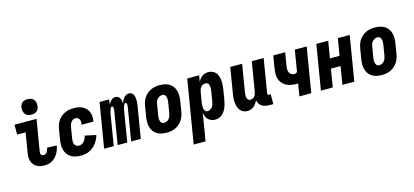

<svg xmlns="http://www.w3.org/2000/svg" viewBox="-74 -1350 4648 2155"><g transform="rotate(-15 2250.0 -272.5)"><path d="M288 8Q264 8 240.5 3.5Q217 -1 197 -13Q177 -25 163 -43Q149 -61 142 -83.5Q135 -106 135 -130.5Q135 -155 140 -180L177 -406H79V-520H335L275 -161Q274 -151 273.5 -141Q273 -131 277.5 -123Q282 -115 290 -110.5Q298 -106 308 -106Q320 -106 331 -113Q342 -120 348.5 -130.5Q355 -141 359 -152.5Q363 -164 365 -175V-177L476 -173V-169Q472 -147 464.5 -125Q457 -103 444.5 -82Q432 -61 415 -43.5Q398 -26 377.5 -14Q357 -2 334 3Q311 8 288 8ZM294 -580Q280 -580 266 -583Q252 -586 240 -593.5Q228 -601 220.5 -611.5Q213 -622 208.5 -635.5Q204 -649 203.5 -663Q203 -677 205 -692Q208 -707 215.5 -720.5Q223 -734 235.5 -743.5Q248 -753 263.5 -756.5Q279 -760 294 -760Q308 -760 322 -757Q336 -754 347.5 -746.5Q359 -739 367 -728.5Q375 -718 379 -704.5Q383 -691 383.5 -677Q384 -663 382 -648Q380 -633 372 -619.5Q364 -606 351.5 -596.5Q339 -587 324 -583.5Q309 -580 294 -580Z M711 8Q681 8 651.5 2Q622 -4 598 -18.5Q574 -33 557 -55.5Q540 -78 532 -106Q524 -134 524 -164Q524 -194 529 -225L549 -345Q553 -369 561.5 -394Q570 -419 585 -441Q600 -463 621.5 -480.5Q643 -498 667 -509Q691 -520 716.5 -524Q742 -528 767 -528Q794 -528 820 -524Q846 -520 868.5 -508.5Q891 -497 908.5 -479Q926 -461 935.5 -438Q945 -415 947.5 -388.5Q950 -362 945 -335L944 -325H807V-329Q810 -344 809.5 -359Q809 -374 803 -386.5Q797 -399 784.5 -406.5Q772 -414 757 -414Q742 -414 727.5 -405.5Q713 -397 704.5 -384Q696 -371 691 -356Q686 -341 684 -326L664 -206Q661 -188 661 -170.5Q661 -153 667.5 -138Q674 -123 688.5 -114.5Q703 -106 721 -106Q737 -106 753 -114.5Q769 -123 780 -137Q791 -151 798 -167Q805 -183 809 -199L937 -171Q930 -147 918.5 -123.5Q907 -100 891 -79Q875 -58 854.5 -40.5Q834 -23 810 -12Q786 -1 761 3.5Q736 8 711 8Z M981 0 1067 -520H1179L1169 -459Q1175 -472 1183 -484Q1191 -496 1201.5 -506.5Q1212 -517 1225.5 -522.5Q1239 -528 1253 -528Q1269 -528 1282.5 -519.5Q1296 -511 1303.5 -497.5Q1311 -484 1314 -468Q1317 -452 1317 -436Q1323 -452 1330.5 -467.5Q1338 -483 1349.5 -497Q1361 -511 1377 -519.5Q1393 -528 1409 -528Q1426 -528 1439.5 -519.5Q1453 -511 1460.5 -497Q1468 -483 1470.5 -467Q1473 -451 1473.5 -434.5Q1474 -418 1472 -401.5Q1470 -385 1468 -368L1407 0H1295L1359 -387Q1360 -394 1360 -401Q1360 -408 1359.5 -415Q1359 -422 1355.5 -428.5Q1352 -435 1345 -435Q1337 -435 1332 -427Q1327 -419 1324 -411.5Q1321 -404 1318.5 -396Q1316 -388 1314 -380.5Q1312 -373 1310.5 -365Q1309 -357 1307 -349L1250 0H1138L1202 -387Q1203 -394 1203 -401Q1203 -408 1202.5 -415Q1202 -422 1199 -428.5Q1196 -435 1188 -435Q1181 -435 1175.5 -427Q1170 -419 1167 -411.5Q1164 -404 1161.5 -396Q1159 -388 1157 -380.5Q1155 -373 1153.5 -365Q1152 -357 1150 -349L1093 0Z M1707 8Q1677 8 1648 2Q1619 -4 1595 -18.5Q1571 -33 1555 -56Q1539 -79 1531 -107Q1523 -135 1523.5 -164.5Q1524 -194 1529 -225L1549 -345Q1553 -369 1561.5 -394Q1570 -419 1585 -441Q1600 -463 1621 -480.5Q1642 -498 1666.5 -509Q1691 -520 1716 -524Q1741 -528 1766 -528Q1796 -528 1825 -522Q1854 -516 1878 -501.5Q1902 -487 1918.5 -464Q1935 -441 1942.5 -413Q1950 -385 1950 -355.5Q1950 -326 1945 -295L1925 -175Q1921 -151 1912 -126Q1903 -101 1888 -79Q1873 -57 1852 -39.5Q1831 -22 1807 -11Q1783 0 1757.5 4Q1732 8 1707 8ZM1707 -106Q1723 -106 1739 -113.5Q1755 -121 1765.5 -134Q1776 -147 1781.5 -162.5Q1787 -178 1790 -194L1810 -314Q1812 -325 1812.5 -336Q1813 -347 1812.5 -357.5Q1812 -368 1809.5 -378Q1807 -388 1801.5 -396.5Q1796 -405 1786.5 -409.5Q1777 -414 1766 -414Q1750 -414 1734.5 -406.5Q1719 -399 1708 -386Q1697 -373 1691.5 -357.5Q1686 -342 1684 -326L1664 -206Q1662 -195 1661 -184Q1660 -173 1661 -162.5Q1662 -152 1664.5 -142Q1667 -132 1672.5 -123.5Q1678 -115 1687 -110.5Q1696 -106 1707 -106Z M1964 215 2086 -520H2224L2212 -449Q2221 -465 2233.5 -480Q2246 -495 2261 -506.5Q2276 -518 2294.5 -523Q2313 -528 2330 -528Q2356 -528 2379.5 -518.5Q2403 -509 2418 -490.5Q2433 -472 2440.5 -448Q2448 -424 2450.5 -399Q2453 -374 2451 -348Q2449 -322 2445 -295L2425 -175Q2421 -155 2416 -134.5Q2411 -114 2402.5 -94Q2394 -74 2382 -55Q2370 -36 2353 -21.5Q2336 -7 2314.5 0.5Q2293 8 2272 8Q2249 8 2227.5 0Q2206 -8 2190.5 -23.5Q2175 -39 2166.5 -60Q2158 -81 2155 -104L2102 215ZM2212 -106Q2227 -106 2242 -114Q2257 -122 2267 -135Q2277 -148 2282 -163.5Q2287 -179 2290 -194L2310 -314Q2312 -325 2312.5 -335.5Q2313 -346 2312.5 -356.5Q2312 -367 2310 -377Q2308 -387 2303.5 -395.5Q2299 -404 2289.5 -409Q2280 -414 2269 -414Q2256 -414 2242.5 -409Q2229 -404 2218.5 -393.5Q2208 -383 2202.5 -369.5Q2197 -356 2194 -342L2174 -222Q2172 -210 2171 -198.5Q2170 -187 2170 -175Q2170 -163 2171.5 -151.5Q2173 -140 2177.5 -130Q2182 -120 2191 -113Q2200 -106 2212 -106Z M2647 8Q2621 8 2598.5 -2Q2576 -12 2561.5 -31Q2547 -50 2540 -73.5Q2533 -97 2530.5 -122Q2528 -147 2530.5 -173Q2533 -199 2537 -225L2586 -520H2724L2672 -206Q2670 -195 2669 -185Q2668 -175 2668 -164.5Q2668 -154 2670 -144Q2672 -134 2676.5 -125.5Q2681 -117 2689 -111.5Q2697 -106 2708 -106Q2721 -106 2734.5 -111.5Q2748 -117 2757.5 -127.5Q2767 -138 2772 -151Q2777 -164 2779 -178L2836 -520H2974L2909 -126Q2908 -122 2908.5 -118Q2909 -114 2911.5 -111Q2914 -108 2917.5 -107Q2921 -106 2925 -106H2945V8H2906Q2882 8 2859 4Q2836 0 2816.5 -11.5Q2797 -23 2784.5 -42Q2772 -61 2769 -84Q2760 -66 2748 -49Q2736 -32 2720.5 -18.5Q2705 -5 2685.5 1.5Q2666 8 2647 8Z M3250 0 3274 -144Q3270 -143 3266.5 -143Q3263 -143 3259 -143Q3227 -143 3195 -148.5Q3163 -154 3136 -168.5Q3109 -183 3090 -207Q3071 -231 3062.5 -261.5Q3054 -292 3056.5 -325Q3059 -358 3064 -391L3086 -520H3224L3199 -372Q3196 -352 3195.5 -332.5Q3195 -313 3202 -296Q3209 -279 3224.5 -268Q3240 -257 3260 -257Q3269 -257 3278.5 -261Q3288 -265 3295 -272L3336 -520H3474L3388 0Z M3500 0 3586 -520H3724L3691 -323H3803L3836 -520H3974L3888 0H3750L3784 -209H3672L3638 0Z M4207 8Q4177 8 4148 2Q4119 -4 4095 -18.5Q4071 -33 4055 -56Q4039 -79 4031 -107Q4023 -135 4023.5 -164.5Q4024 -194 4029 -225L4049 -345Q4053 -369 4061.5 -394Q4070 -419 4085 -441Q4100 -463 4121 -480.5Q4142 -498 4166.5 -509Q4191 -520 4216 -524Q4241 -528 4266 -528Q4296 -528 4325 -522Q4354 -516 4378 -501.5Q4402 -487 4418.5 -464Q4435 -441 4442.5 -413Q4450 -385 4450 -355.5Q4450 -326 4445 -295L4425 -175Q4421 -151 4412 -126Q4403 -101 4388 -79Q4373 -57 4352 -39.5Q4331 -22 4307 -11Q4283 0 4257.5 4Q4232 8 4207 8ZM4207 -106Q4223 -106 4239 -113.5Q4255 -121 4265.5 -134Q4276 -147 4281.5 -162.5Q4287 -178 4290 -194L4310 -314Q4312 -325 4312.5 -336Q4313 -347 4312.5 -357.5Q4312 -368 4309.5 -378Q4307 -388 4301.5 -396.5Q4296 -405 4286.5 -409.5Q4277 -414 4266 -414Q4250 -414 4234.5 -406.5Q4219 -399 4208 -386Q4197 -373 4191.5 -357.5Q4186 -342 4184 -326L4164 -206Q4162 -195 4161 -184Q4160 -173 4161 -162.5Q4162 -152 4164.5 -142Q4167 -132 4172.5 -123.5Q4178 -115 4187 -110.5Q4196 -106 4207 -106Z"/></g></svg>

Font: Iosevka Term Curly Heavy
Style: Italic
Weight: 900
Italic angle: -9°
Designer: Belleve Invis
Foundry: Belleve Invis
Version: Version 32.3.0